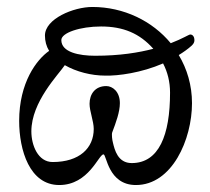

<svg xmlns="http://www.w3.org/2000/svg" viewBox="-20 -517 602 551"><path d="M493 -359C506 -367 519 -376 530 -386C535 -391 538 -395 538 -402C538 -410 534 -418 526 -418C522 -418 504 -406 470 -393C417 -457 335 -497 245 -497C191 -497 109 -463 109 -415C109 -399 113 -384 121 -371C85 -346 35 -280 35 -170C35 -86 65 14 150 14C235 14 263 -74 277 -74C286 -74 290 14 370 14C474 14 531 -117 531 -221C531 -272 517 -319 493 -359ZM420 -377C378 -366 324 -357 253 -357C207 -357 156 -367 156 -402C156 -423 210 -441 270 -441C334 -441 381 -421 420 -377ZM468 -251C468 -129 436 -49 358 -49C318 -49 309 -87 304 -108C302 -115 300 -131 302 -137C313 -166 324 -196 324 -221C324 -254 303 -270 285 -270C253 -270 237 -247 237 -219C237 -198 249 -169 249 -147C249 -92 208 -52 131 -52C89 -52 70 -100 70 -140C70 -225 148 -303 166 -330C199 -311 242 -300 282 -300C319 -299 386 -308 448 -335C461 -310 468 -282 468 -251Z"/></svg>

Font: EB Garamond 12
Style: Regular
Weight: 400
Version: Version 0.016+